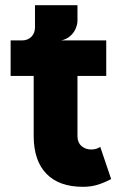

<svg xmlns="http://www.w3.org/2000/svg" viewBox="-20 -714 482 741"><path d="M300 7Q208 7 159 -43.5Q110 -94 110 -190V-421H21V-558H390V-421H279V-188Q279 -164 294.5 -150.5Q310 -137 332 -137Q342 -137 350.5 -139.5Q359 -142 367 -147L409 -23Q385 -10 358.5 -1.5Q332 7 300 7ZM65 -513V-558Q87 -558 101 -572Q115 -586 115 -608V-694H279V-634Q279 -620 272 -603.5Q265 -587 250.5 -574.5Q236 -562 216 -558Z"/></svg>

Font: Parkinsans Light
Style: Bold
Weight: 700
Version: Version 1.000